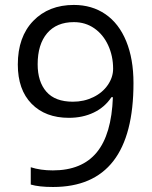

<svg xmlns="http://www.w3.org/2000/svg" viewBox="-20 -744 612 774"><path d="M518.1 -409.2Q518.1 9.8 193.8 9.8Q137.2 9.8 104 0V-69.8Q143.1 -57.1 192.9 -57.1Q310.1 -57.1 369.9 -129.6Q429.7 -202.1 435.1 -352.1H429.2Q402.3 -311.5 357.9 -290.3Q313.5 -269 257.8 -269Q163.1 -269 107.4 -325.7Q51.8 -382.3 51.8 -483.9Q51.8 -595.2 114 -659.7Q176.3 -724.1 277.8 -724.1Q350.6 -724.1 405 -686.8Q459.5 -649.4 488.8 -577.9Q518.1 -506.3 518.1 -409.2ZM277.8 -654.8Q208 -654.8 169.9 -609.9Q131.8 -564.9 131.8 -484.9Q131.8 -414.6 167 -374.3Q202.1 -334 273.9 -334Q318.4 -334 355.7 -352.1Q393.1 -370.1 414.6 -401.4Q436 -432.6 436 -466.8Q436 -518.1 416 -561.5Q396 -605 360.1 -629.9Q324.2 -654.8 277.8 -654.8Z"/></svg>

Font: f08745844
Style: Regular
Weight: 400
Foundry: Ascender Corporation
Version: Version 1.10